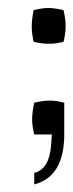

<svg xmlns="http://www.w3.org/2000/svg" viewBox="-20 -349 187 490"><path d="M142.1 -323.2Q147.5 -299.8 147.5 -281.5Q147.5 -263.2 142.1 -242.2Q122.1 -237.3 104.7 -237.3Q87.4 -237.3 65.9 -242.2Q61 -263.2 61 -281.5Q61 -299.8 65.9 -323.2Q88.4 -328.6 103.5 -328.6Q118.7 -328.6 142.1 -323.2ZM67.4 -86.9Q89.4 -92.3 106.7 -92.3Q124 -92.3 144 -86.9V-6.8Q144 102.1 67.4 121.6V92.3Q105.5 83 110.4 22.5Q111.8 6.8 112.3 -5.9H67.4Q62 -26.9 62 -44.4Q62 -62 67.4 -86.9Z"/></svg>

Font: RIT Meera New
Style: Regular
Weight: 400
Designer: Hussain K H
Foundry: RIT
Version: 1.6.2